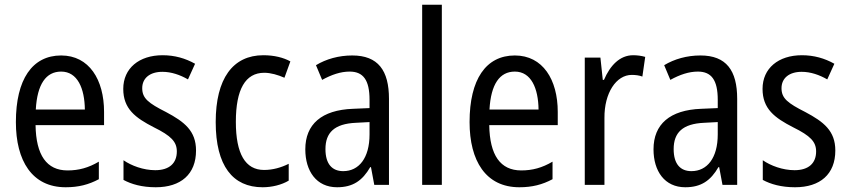

<svg xmlns="http://www.w3.org/2000/svg" viewBox="-20 -780 3580 810"><path d="M238 -546C116 -546 47 -445 47 -265C47 -102 115 10 257 10C311 10 354 -1 397 -24V-98C353 -72 312 -61 265 -61C177 -61 132 -125 130 -252H419V-308C419 -444 356 -546 238 -546ZM238 -478C307 -478 337 -407 338 -318H131C137 -425 174 -478 238 -478Z M807 -145C807 -228 758 -266 681 -307C606 -345 580 -365 580 -408C580 -450 612 -477 665 -477C703 -477 740 -464 773 -445L803 -511C762 -534 717 -547 666 -547C567 -547 500 -492 500 -405C500 -321 551 -283 629 -243C702 -207 726 -182 726 -141C726 -92 695 -62 635 -62C585 -62 534 -81 501 -104V-21C534 -3 579 10 637 10C743 10 807 -45 807 -145Z M1088 10C1127 10 1168 0 1198 -18V-89C1166 -73 1131 -63 1094 -63C1015 -63 975 -131 975 -266C975 -403 1015 -473 1095 -473C1122 -473 1153 -464 1180 -452L1205 -521C1176 -537 1137 -547 1091 -547C962 -547 890 -448 890 -265C890 -80 962 10 1088 10Z M1466 -546C1409 -546 1356 -531 1313 -505L1339 -443C1379 -465 1417 -478 1455 -478C1512 -478 1539 -443 1539 -359V-324L1469 -321C1337 -316 1268 -256 1268 -150C1268 -58 1315 10 1402 10C1469 10 1509 -18 1542 -75H1545L1559 0H1621V-363C1621 -483 1575 -546 1466 -546ZM1482 -262 1539 -265V-213C1539 -113 1494 -58 1428 -58C1382 -58 1353 -87 1353 -151C1353 -220 1390 -258 1482 -262Z M1844 0V-760H1761V0Z M2152 -546C2030 -546 1961 -445 1961 -265C1961 -102 2029 10 2171 10C2225 10 2268 -1 2311 -24V-98C2267 -72 2226 -61 2179 -61C2091 -61 2046 -125 2044 -252H2333V-308C2333 -444 2270 -546 2152 -546ZM2152 -478C2221 -478 2251 -407 2252 -318H2045C2051 -425 2088 -478 2152 -478Z M2651 -547C2595 -547 2554 -504 2528 -443H2523L2513 -537H2447V0H2530V-282C2529 -388 2580 -464 2645 -464C2661 -464 2677 -462 2690 -457L2702 -540C2685 -545 2667 -547 2651 -547Z M2935 -546C2878 -546 2825 -531 2782 -505L2808 -443C2848 -465 2886 -478 2924 -478C2981 -478 3008 -443 3008 -359V-324L2938 -321C2806 -316 2737 -256 2737 -150C2737 -58 2784 10 2871 10C2938 10 2978 -18 3011 -75H3014L3028 0H3090V-363C3090 -483 3044 -546 2935 -546ZM2951 -262 3008 -265V-213C3008 -113 2963 -58 2897 -58C2851 -58 2822 -87 2822 -151C2822 -220 2859 -258 2951 -262Z M3504 -145C3504 -228 3455 -266 3378 -307C3303 -345 3277 -365 3277 -408C3277 -450 3309 -477 3362 -477C3400 -477 3437 -464 3470 -445L3500 -511C3459 -534 3414 -547 3363 -547C3264 -547 3197 -492 3197 -405C3197 -321 3248 -283 3326 -243C3399 -207 3423 -182 3423 -141C3423 -92 3392 -62 3332 -62C3282 -62 3231 -81 3198 -104V-21C3231 -3 3276 10 3334 10C3440 10 3504 -45 3504 -145Z"/></svg>

Font: Noto Sans Khmer UI Condensed
Style: Regular
Weight: 400
Width: 3
Designer: Danh Hong and the Monotype Design Team
Foundry: Monotype Imaging Inc.
Version: Version 2.002